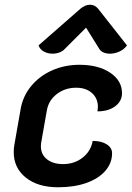

<svg xmlns="http://www.w3.org/2000/svg" viewBox="-20 -783 557 812"><path d="M38 -140Q38 -156 41 -172L67 -320Q76 -375 111 -418Q146 -461 199.5 -485Q253 -509 316 -509Q396 -509 446 -475.5Q496 -442 496 -389Q496 -355 467 -333.5Q438 -312 392 -312Q394 -324 394 -331Q394 -367 369 -389.5Q344 -412 302 -412Q255 -412 220 -385Q185 -358 178 -315L154 -179Q153 -174 153 -164Q153 -130 178.5 -109.5Q204 -89 247 -89Q294 -89 329 -116Q364 -143 372 -187Q409 -187 431.5 -172.5Q454 -158 454 -135Q454 -93 425 -60Q396 -27 344.5 -9Q293 9 226 9Q140 9 89 -32Q38 -73 38 -140ZM202 -556Q182 -556 165.5 -565Q149 -574 143 -591L320 -746Q340 -763 361 -763Q381 -763 395 -746L517 -591Q505 -574 485 -565Q465 -556 445 -556Q430 -556 418 -561Q406 -566 400 -576L344 -666L254 -576Q245 -566 231 -561Q217 -556 202 -556Z"/></svg>

Font: K2D SemiBold
Style: Italic
Weight: 600
Italic angle: -10°
Designer: Katatrad Aksorn Co.,Ltd.
Foundry: Cadson Demak Co.,Ltd.
Version: Version 1.000; ttfautohint (v1.6)